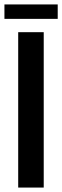

<svg xmlns="http://www.w3.org/2000/svg" viewBox="-22 -845 280 865"><path d="M60 -700H175V0H60ZM-2 -760V-825H238V-760Z"/></svg>

Font: Gully ECD Medium
Style: Regular
Weight: 500
Width: 2
Designer: jaikishan Patel
Foundry: MagicType
Version: Version 1.000;Glyphs 3.2 (3242)